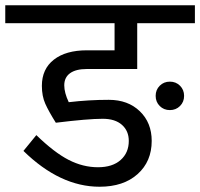

<svg xmlns="http://www.w3.org/2000/svg" viewBox="-40 -709 760 729"><path d="M700 -621H481V-447H290Q248 -447 226 -431Q204 -415 204 -385Q204 -357 221 -321Q297 -330 373 -330Q446 -330 491 -286.5Q536 -243 536 -174Q536 -96 482.5 -48Q429 0 338 0Q188 0 49 -136L98 -196Q166 -130 220.5 -102Q275 -74 332 -74Q387 -74 418 -101.5Q449 -129 449 -174Q449 -212 423 -235Q397 -258 350 -258Q294 -258 172 -243Q145 -286 132 -315Q119 -344 119 -383Q119 -447 164.5 -482.5Q210 -518 290 -518H395V-621H-20V-689H700ZM659 -345Q659 -322 643.5 -306.5Q628 -291 605 -291Q582 -291 566.5 -306.5Q551 -322 551 -345Q551 -368 566.5 -383.5Q582 -399 605 -399Q628 -399 643.5 -383.5Q659 -368 659 -345Z"/></svg>

Font: FiraGOUPP
Style: Medium
Weight: 400
Designer: bBox Type
Foundry: bBox Type GmbH
Version: Version 1.001